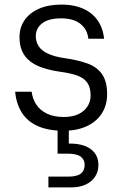

<svg xmlns="http://www.w3.org/2000/svg" viewBox="-20 -558 543 837"><path d="M257 12Q191 12 145.5 -8Q100 -28 75.5 -66.5Q51 -105 46 -158H118Q122 -126 139 -101Q156 -76 186 -62Q216 -48 258 -48Q295 -48 321 -60Q347 -72 361 -93.5Q375 -115 375 -141Q375 -177 360.5 -197.5Q346 -218 317 -228.5Q288 -239 244 -245Q201 -251 167.5 -262Q134 -273 111 -291Q88 -309 76.5 -335Q65 -361 65 -396Q65 -438 87 -470Q109 -502 150 -520Q191 -538 248 -538Q328 -538 377 -499.5Q426 -461 434 -389H365Q361 -430 330.5 -454Q300 -478 247 -478Q192 -478 164 -456.5Q136 -435 136 -400Q136 -377 148 -357.5Q160 -338 188 -324.5Q216 -311 265 -304Q321 -296 362 -281Q403 -266 425 -234.5Q447 -203 447 -147Q447 -99 423.5 -63Q400 -27 357.5 -7.5Q315 12 257 12ZM191 259V212H277Q315 212 332 199Q349 186 349 161Q349 138 332 125Q315 112 277 112H231V-6H280V68Q319 67 348 77.5Q377 88 393 109Q409 130 409 161Q409 191 394 213Q379 235 352.5 247Q326 259 290 259Z"/></svg>

Font: DM Sans 9pt Light
Style: Regular
Weight: 300
Version: Version 4.004;gftools[0.9.30]